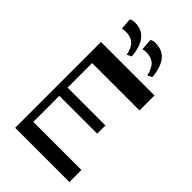

<svg xmlns="http://www.w3.org/2000/svg" viewBox="-280 -1057 1155 1155"><g transform="rotate(45 298.0 -479.0)"><path d="M118.6 -602.6V-730H543.8V-602.6ZM118.6 0V-102.3H550.2V0ZM88.7 0V-730H140.7V0ZM131.7 -323.9V-393.9H462.7V-323.9ZM428.4 -784.7Q415.9 -836.3 391.6 -858Q367.3 -879.7 325 -879.7Q315.8 -879.7 308.8 -878.3Q301.8 -877 295.8 -875L290.5 -948.7Q303.9 -957.8 324.8 -957.8Q388 -957.8 420 -914.7Q451.9 -871.6 456.1 -799.2ZM252.9 -784.7Q242.1 -836.7 217.6 -858.2Q193.1 -879.7 149.9 -879.7Q141 -879.7 133.7 -878.3Q126.3 -877 120.6 -875L115.3 -948.7Q127.7 -957.8 150.3 -957.8Q212.1 -957.8 244.4 -915.2Q276.8 -872.7 280.9 -799.2Z"/></g></svg>

Font: Savate ExtraLight
Style: Regular
Weight: 200
Designer: Max Esnée
Foundry: Plomb Type
Version: Version 2.000